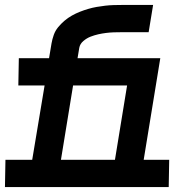

<svg xmlns="http://www.w3.org/2000/svg" viewBox="-22 -755 792 775"><path d="M442 -110 491 -410H273L224 -110ZM-2 0 0 -110H108L158 -410H52L54 -520H176L186 -580Q189 -597 195 -614Q201 -631 212.5 -645Q224 -659 238 -671Q252 -683 268 -692Q284 -701 300.5 -707.5Q317 -714 334 -719Q351 -724 368 -727Q385 -730 402.5 -732Q420 -734 437 -734.5Q454 -735 471 -735H596L578 -625H469Q453 -625 437.5 -624.5Q422 -624 406 -622Q390 -620 374.5 -616.5Q359 -613 343.5 -607Q328 -601 314.5 -589.5Q301 -578 298 -562L291 -520H625L558 -110H661L659 0Z"/></svg>

Font: Iosevka Etoile XBdObl
Style: Regular
Weight: 800
Italic angle: -9°
Designer: Belleve Invis
Foundry: Belleve Invis
Version: Version 15.5.2; ttfautohint (v1.8.4)